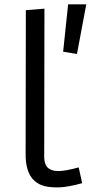

<svg xmlns="http://www.w3.org/2000/svg" viewBox="-20 -837 457 867"><path d="M287.6 -817.4H369.6L327.6 -593.3L265.1 -603.5ZM179.7 -152.3Q176.8 -99.1 193.8 -81.8Q210.9 -64.5 242.9 -64.5Q274.9 -64.5 335.4 -81.1L351.1 -9.8Q286.6 7.8 248.3 9Q210 10.3 182.6 3.7Q155.3 -2.9 135.7 -20.5Q93.8 -58.1 95.7 -147L96.7 -791L180.7 -797.9Z"/></svg>

Font: Duru Sans
Style: Regular
Weight: 400
Designer: Onur Yazõcõgil
Foundry: Onur Yazõcõgil
Version: Version 1.001